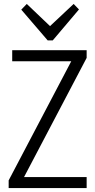

<svg xmlns="http://www.w3.org/2000/svg" viewBox="-20 -955 484 975"><path d="M24 -39 365 -688 386 -644H42V-700H420V-661L79 -12L57 -56H420V0H24ZM381 -907 248 -750H222L88 -906L116 -935L245 -812H223L354 -935Z"/></svg>

Font: Pathway Extreme SemiCondensed ExtraLight
Style: Regular
Weight: 250
Width: 4
Version: Version 1.001;gftools[0.9.26]